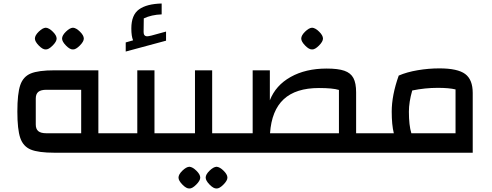

<svg xmlns="http://www.w3.org/2000/svg" viewBox="-20 -871 2805 1095"><path d="M645 -111V0H291Q199 0 155.5 -18Q112 -36 95.5 -84.5Q79 -133 79 -235Q79 -337 95.5 -385.5Q112 -434 155.5 -452Q199 -470 291 -470H541V-111ZM443 -359H245Q213 -359 198.5 -347Q184 -335 184 -309V-161Q184 -135 198.5 -123Q213 -111 245 -111H443ZM179 -651Q179 -669 201 -690.5Q223 -712 241 -713Q259 -712 281 -690.5Q303 -669 303 -651Q303 -634 280 -611Q257 -588 241 -589Q224 -588 201.5 -611Q179 -634 179 -651ZM334 -651Q334 -669 356 -690.5Q378 -712 396 -713Q414 -712 436 -690.5Q458 -669 458 -651Q458 -634 435 -611Q412 -588 396 -589Q379 -588 356.5 -611Q334 -634 334 -651Z M974 -111V0H605V-111H763V-470H861V-111ZM927 -691V-639L697 -577V-629L739 -641Q729 -664 729 -709Q729 -786 773 -817.5Q817 -849 902 -851V-789Q844 -787 800 -766L799 -688Q799 -664 820 -664Q825 -664 843 -668Z M1303 -111V0H934V-111H1092V-470H1190V-111ZM998 142Q998 124 1020 102.5Q1042 81 1060 80Q1078 81 1100 102.5Q1122 124 1122 142Q1122 159 1099 182Q1076 205 1060 204Q1043 205 1020.5 182Q998 159 998 142ZM1153 142Q1153 124 1175 102.5Q1197 81 1215 80Q1233 81 1255 102.5Q1277 124 1277 142Q1277 159 1254 182Q1231 205 1215 204Q1198 205 1175.5 182Q1153 159 1153 142Z M2124 -111V0H1263V-111H1421V-470H1519V-299Q1552 -384 1637.5 -432Q1723 -480 1843 -480Q1908 -480 1944 -467.5Q1980 -455 1995.5 -426Q2011 -397 2011 -344V-111ZM1520 -111H1913V-358Q1878 -369 1799 -369Q1667 -369 1598 -305Q1529 -241 1520 -111ZM1698 -651Q1698 -669 1720 -690.5Q1742 -712 1760 -713Q1778 -712 1800 -690.5Q1822 -669 1822 -651Q1822 -634 1799 -611Q1776 -588 1760 -589Q1743 -588 1720.5 -611Q1698 -634 1698 -651Z M2676 -341V0H2084V-111H2226Q2214 -159 2214 -234Q2214 -328 2254 -440Q2300 -460 2362 -470.5Q2424 -481 2486 -481Q2590 -481 2633 -449Q2676 -417 2676 -341ZM2578 -361Q2541 -370 2476 -370Q2404 -370 2331 -355Q2312 -289 2312 -234Q2312 -156 2326 -111H2578Z"/></svg>

Font: Changa Medium
Style: Regular
Weight: 500
Designer: Eduardo Rodriguez Tunni
Foundry: Eduardo Rodriguez Tunni
Version: Version 2.002; ttfautohint (v1.5) -l 8 -r 50 -G 150 -x 14 -H